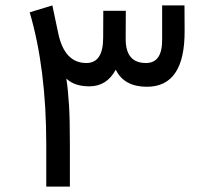

<svg xmlns="http://www.w3.org/2000/svg" viewBox="-20 -695 761 713"><path d="M196.4 -570.8Q220 -460 302.1 -461Q363.1 -462.1 363.1 -554.9L363.6 -654.9H447.2L446.7 -549.7Q446.7 -461 522.1 -461Q582.6 -461 582.1 -547.2V-674.9H665.1L665.6 -581Q666.7 -372.8 525.6 -372.8Q442.1 -372.8 410.8 -434.4L409.7 -435.9L408.7 -434.4Q375.9 -374.4 311.8 -374.4Q258.5 -374.4 228.7 -401L226.2 -402.6L226.7 -400Q232.3 -366.7 236.4 -302.6Q239.5 -254.4 239.5 -159V-2.1H151.8V-159Q151.8 -440 90.3 -649.2L174.4 -674.9Z"/></svg>

Font: Fira Code
Style: Regular
Weight: 400
Designer: Carrois Corporate, Edenspiekermann AG, Nikita Prokopov
Foundry: Carrois Corporate, Edenspiekermann AG, Nikita Prokopov
Version: Version 5.002